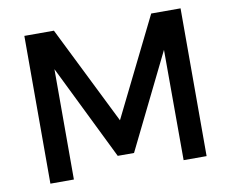

<svg xmlns="http://www.w3.org/2000/svg" viewBox="-77 -798 1079 896"><g transform="rotate(-10 462.5 -350.0)"><path d="M91.8 0V-700.2H231.9L462.9 -234.9L692.9 -700.2H832V0H723.1L722.2 -522.9L501 -73.2H423.8L203.1 -522.9V0Z"/></g></svg>

Font: Trueno
Style: Rg
Weight: 400
Designer: Julieta Ulanovsky
Foundry: Julieta Ulanovsky
Version: Version 3.001b